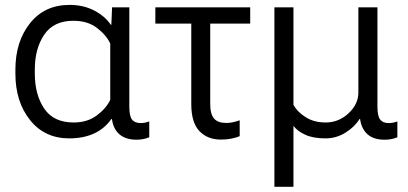

<svg xmlns="http://www.w3.org/2000/svg" viewBox="-20 -543 1629 767"><path d="M256.8 9.8Q312.5 9.8 354.7 -9.3Q397 -28.3 424.8 -67.4H427.2Q432.6 -27.3 457.5 -6.1Q482.4 15.1 525.4 15.1Q540.5 15.1 554 12.2Q567.4 9.3 576.2 5.4V-58.1Q568.4 -54.7 559.3 -53Q550.3 -51.3 543 -51.3Q518.6 -51.3 507.6 -65.2Q496.6 -79.1 496.6 -116.2V-513.7H427.7L424.8 -444.3H422.4Q400.4 -477.5 357.2 -500.5Q314 -523.4 257.8 -523.4Q158.2 -523.4 99.9 -450.2Q41.5 -377 41.5 -264.6V-249Q41.5 -136.7 99.9 -63.5Q158.2 9.8 256.8 9.8ZM274.4 -53.7Q193.8 -53.7 156.5 -109.4Q119.1 -165 119.1 -249V-265.6Q119.1 -349.1 156.7 -404.5Q194.3 -460 272.9 -460Q330.1 -460 367.2 -431.6Q404.3 -403.3 420.4 -369.1V-144Q403.8 -109.4 366.2 -81.5Q328.6 -53.7 274.4 -53.7Z M600.6 -448.7H979.5V-513.7H600.6ZM862.8 14.6Q886.2 14.6 905.8 10.5Q925.3 6.3 937.5 1V-62.5Q923.8 -57.6 910.6 -54.7Q897.5 -51.8 883.3 -51.8Q850.6 -51.8 835.2 -69.3Q819.8 -86.9 819.8 -127.4V-480H744.1V-127.4Q744.1 -53.7 776.4 -19.5Q808.6 14.6 862.8 14.6Z M1076.2 203.1H1152.3V-40Q1168.9 -18.6 1200.2 -4.4Q1231.4 9.8 1280.3 9.8Q1323.7 9.8 1360.6 -13.4Q1397.5 -36.6 1416 -67.4H1418.5Q1423.8 -28.3 1448.5 -6.3Q1473.1 15.6 1518.1 15.1Q1532.2 15.1 1545.4 12.2Q1558.6 9.3 1567.4 5.4V-58.1Q1559.6 -54.7 1550.5 -53Q1541.5 -51.3 1532.7 -51.3Q1509.8 -51.3 1498.8 -65.2Q1487.8 -79.1 1487.8 -116.2V-513.7H1411.6V-173.3Q1411.6 -127 1372.3 -90.3Q1333 -53.7 1281.2 -53.7Q1234.4 -53.7 1200.9 -75Q1167.5 -96.2 1152.3 -124V-513.7H1076.2Z"/></svg>

Font: Roboto Flex
Style: wght 300 wdth 100 opsz 14.0 GRAD 0.00 slnt 0.00 XTRA 468 XOPQ 96 YOPQ 79 YTLC 514 YTUC 712 YTAS 750 YTDE -203.00 YTFI 738
Weight: 300
Designer: Berlow after Robertson
Foundry: Google
Version: Version 3.100